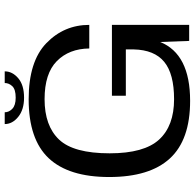

<svg xmlns="http://www.w3.org/2000/svg" viewBox="-26 -796 826 814"><g transform="rotate(-90 387.0 -389.0)"><path d="M366.5 4Q201 4 122.2 -81.8Q43.5 -167.5 43.5 -339Q43.5 -511 123.5 -595.8Q203.5 -680.5 373 -680.5Q533.5 -680.5 611 -605.5Q688.5 -530.5 688.5 -423.5H588.5Q587.5 -509 535 -561Q482.5 -613 373.5 -613Q260.5 -613 202.2 -551.5Q144 -490 144 -337Q144 -191 202.2 -127.5Q260.5 -64 373.5 -64Q481 -64 531.8 -105.8Q582.5 -147.5 584.5 -235V-268.5H388V-327.5H688.5V0H620.5L616 -123Q565 4 366.5 4ZM380 -700Q329 -700 298.5 -724.8Q268 -749.5 268 -782H318Q318 -764 332.8 -749.8Q347.5 -735.5 380 -735.5Q415 -735.5 428.5 -749.8Q442 -764 442 -782H491.5Q491.5 -749.5 462.5 -724.8Q433.5 -700 380 -700Z"/></g></svg>

Font: Anybody ExtraExpanded
Style: Regular
Weight: 400
Width: 8
Designer: Tyler Finck
Foundry: Etcetera Type Company
Version: Version 1.010; ttfautohint (v1.8.3) -l 8 -r 50 -G 200 -x 14 